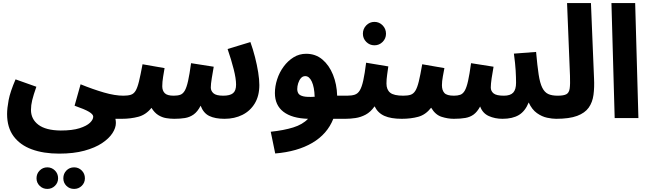

<svg xmlns="http://www.w3.org/2000/svg" viewBox="-20 -766 4219 1246"><path d="M461 460Q431 460 411 440Q391 420 391 391Q391 361 411 340.5Q431 320 461 320Q490 320 510.5 340.5Q531 361 531 391Q531 420 510.5 440Q490 460 461 460ZM287 460Q258 460 237.5 440Q217 420 217 391Q217 361 237.5 340.5Q258 320 287 320Q316 320 336.5 340.5Q357 361 357 391Q357 420 336.5 440Q316 460 287 460Z M26 -26Q26 -63 36 -116.5Q46 -170 81 -251L216 -203Q197 -149 189 -116Q181 -83 181 -53Q181 7 229 43.5Q277 80 374 81Q450 81 496.5 66Q543 51 564 30.5Q585 10 585 -9Q585 -24 557.5 -40.5Q530 -57 464 -80L503 -219Q584 -186 655 -165.5Q726 -145 781 -145Q820 -145 838 -123.5Q856 -102 856 -72Q856 -37 834 -16Q812 5 771 5Q761 5 750.5 5Q740 5 729 5Q732 19 732 32Q732 64 709.5 98.5Q687 133 642 163Q597 193 527.5 212Q458 231 364 231Q262 231 186 203Q110 175 68 118Q26 61 26 -26Z M771 5 781 -145Q810 -145 829 -151Q848 -157 860 -177Q872 -197 882 -238Q892 -279 905 -349L1048 -324Q1044 -301 1038.5 -267.5Q1033 -234 1033 -206Q1033 -178 1049 -161.5Q1065 -145 1107 -145Q1133 -145 1150 -151Q1167 -157 1179 -177.5Q1191 -198 1200.5 -240.5Q1210 -283 1220 -356L1367 -333Q1361 -299 1354.5 -259.5Q1348 -220 1348 -198Q1348 -176 1365.5 -160.5Q1383 -145 1429 -145Q1472 -145 1492 -161Q1512 -177 1512 -217Q1512 -256 1496.5 -317Q1481 -378 1457 -448L1605 -493Q1622 -446 1635 -395Q1648 -344 1655.5 -297Q1663 -250 1663 -214Q1663 -144 1633.5 -95Q1604 -46 1553 -20.5Q1502 5 1437 5Q1376 5 1338 -13.5Q1300 -32 1282 -80Q1262 -41 1236.5 -23Q1211 -5 1180 0Q1149 5 1111 5Q1085 5 1058 0.5Q1031 -4 1006.5 -19.5Q982 -35 963 -66Q927 -21 877 -8Q827 5 771 5Z M1766 230 1737 89Q1822 80 1883 61Q1944 42 1979 5Q1875 2 1819.5 -40.5Q1764 -83 1764 -162Q1764 -206 1778.5 -251Q1793 -296 1820.5 -333.5Q1848 -371 1885 -394Q1922 -417 1967 -417Q2028 -417 2072 -380Q2116 -343 2141 -281Q2166 -219 2168 -145H2232Q2271 -145 2289 -123.5Q2307 -102 2307 -72Q2307 -37 2286 -16Q2265 5 2222 5H2143Q2104 104 2007 161Q1910 218 1766 230ZM1909 -188Q1909 -172 1916.5 -159.5Q1924 -147 1948 -141Q1972 -135 2022 -138Q2020 -201 2003.5 -236.5Q1987 -272 1961 -272Q1944 -272 1932.5 -258.5Q1921 -245 1915 -225.5Q1909 -206 1909 -188Z M2410 -472Q2379 -472 2357 -494Q2335 -516 2335 -547Q2335 -579 2357 -601.5Q2379 -624 2410 -624Q2441 -624 2463 -601.5Q2485 -579 2485 -547Q2485 -516 2463 -494Q2441 -472 2410 -472Z M2222 5 2232 -145Q2262 -145 2282 -151.5Q2302 -158 2315 -179.5Q2328 -201 2337.5 -244Q2347 -287 2356 -359L2500 -335Q2497 -313 2492.5 -282Q2488 -251 2488 -224Q2488 -184 2512 -164.5Q2536 -145 2597 -145Q2636 -145 2654 -123.5Q2672 -102 2672 -72Q2672 -37 2650.5 -16Q2629 5 2587 5Q2517 5 2474.5 -14Q2432 -33 2411 -76Q2385 -39 2353 -22Q2321 -5 2287 0Q2253 5 2222 5Z M2587 5 2597 -145Q2626 -145 2644.5 -151Q2663 -157 2675.5 -177Q2688 -197 2698 -238Q2708 -279 2720 -349L2864 -324Q2860 -303 2854 -270.5Q2848 -238 2848 -213Q2848 -180 2864 -162.5Q2880 -145 2926 -145Q2950 -145 2967 -151Q2984 -157 2996 -177.5Q3008 -198 3017.5 -240.5Q3027 -283 3037 -356L3183 -333Q3176 -296 3170.5 -258Q3165 -220 3165 -198Q3165 -175 3183 -160Q3201 -145 3250 -145Q3292 -145 3310.5 -165Q3329 -185 3329 -229Q3329 -263 3326.5 -307.5Q3324 -352 3315 -418L3459 -429Q3467 -339 3475.5 -283Q3484 -227 3499 -197Q3514 -167 3537.5 -156Q3561 -145 3599 -145Q3638 -145 3656 -123.5Q3674 -102 3674 -72Q3674 -37 3652.5 -16Q3631 5 3589 5Q3564 5 3530.5 -2Q3497 -9 3464.5 -32Q3432 -55 3411 -101Q3388 -44 3347 -19.5Q3306 5 3241 5Q3192 5 3152 -13Q3112 -31 3096 -75Q3077 -40 3054 -23Q3031 -6 2999.5 -0.5Q2968 5 2925 5Q2886 5 2845.5 -8Q2805 -21 2778 -67Q2742 -21 2694 -8Q2646 5 2587 5Z M3589 5 3599 -145Q3638 -145 3655.5 -154.5Q3673 -164 3677 -191.5Q3681 -219 3679 -274L3660 -746H3815L3835 -258Q3838 -199 3831.5 -150.5Q3825 -102 3800.5 -67.5Q3776 -33 3725.5 -14Q3675 5 3589 5Z M3969 0 3948 -746H4102L4123 0Z"/></svg>

Font: Noto Sans Arabic SemCond ExtBd
Style: Regular
Weight: 800
Width: 4
Designer: Monotype Design Team, Nadine Chahine, Nizar Qandah and Khaled Hosny
Foundry: Monotype Imaging Inc.
Version: Version 2.012; ttfautohint (v1.8.4.7-5d5b)